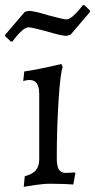

<svg xmlns="http://www.w3.org/2000/svg" viewBox="-48 -712 369 744"><path d="M104 -94V-348Q104 -402 67 -402Q60 -402 52 -400.5Q44 -399 42 -398L46 -435Q88 -441 132.5 -451Q177 -461 190 -464L195 -452Q186 -431 179 -323.5Q172 -216 172 -98Q172 -69 180 -55.5Q188 -42 207 -42Q218 -42 228 -43Q238 -44 242 -44L244 -40L236 3Q227 2 202 1Q177 0 147 0Q121 0 87.5 5Q54 10 44 12L48 -29Q78 -37 91 -52.5Q104 -68 104 -94ZM-28 -577 48 -666 64 -670Q82 -670 142 -652Q151 -650 175.5 -643.5Q200 -637 210 -637Q220 -637 234 -649Q248 -661 259 -674.5Q270 -688 273 -692H279L301 -671V-666L225 -577L209 -573Q191 -573 131 -591Q122 -593 97.5 -599.5Q73 -606 63 -606Q52 -606 38 -594Q24 -582 13.5 -568.5Q3 -555 0 -551H-6L-28 -572Z"/></svg>

Font: Sahitya
Style: Regular
Weight: 400
Designer: Juan Pablo del Peral
Foundry: Juan Pablo del Peral (http://www.huertatipografica.com)
Version: Version 1.001;PS 001.000;hotconv 1.0.70;makeotf.lib2.5.58329